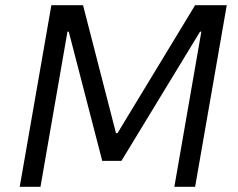

<svg xmlns="http://www.w3.org/2000/svg" viewBox="-20 -720 918 740"><path d="M178 -700H300L427 -207H433L732 -700H854L732 0H652L756 -598H751L448 -100H374L245 -598H240L136 0H56Z"/></svg>

Font: Fixel Italic Variable 20240409 Display Thin
Style: Italic
Weight: 100
Italic angle: -10°
Designer: AlfaBravo + MacPaw
Foundry: Kyrylo Tkachov, Marchela Mozhyna, Serhii Makarenko, Maria Weinstein, Zakhar Kryvoshyya
Version: Version 1.211;Glyphs 3.2 (3225)